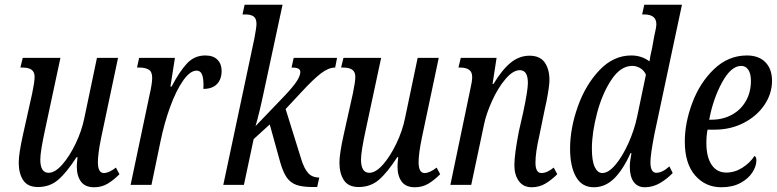

<svg xmlns="http://www.w3.org/2000/svg" viewBox="-20 -780 3277 810"><path d="M304 -77Q304 -89 307 -117H303Q261 -52 225.5 -21.5Q190 9 140 9Q97 9 78 -19.5Q59 -48 59 -94Q59 -131 77 -212L116 -387Q126 -435 126 -456Q126 -476 113.5 -485.5Q101 -495 74 -495H66L76 -536H235L171 -237Q150 -141 150 -107Q150 -51 185 -51Q212 -51 242.5 -85.5Q273 -120 299 -174Q325 -228 336 -283L389 -536H478L407 -200Q393 -132 393 -96Q393 -50 418 -50Q440 -50 469 -73L484 -45Q459 -20 434 -5Q409 10 377 10Q339 10 321.5 -14Q304 -38 304 -77Z M611 -380Q622 -427 622 -452Q622 -478 607 -486.5Q592 -495 568 -495H558L567 -536H718L699 -415H704Q737 -478 768.5 -512Q800 -546 846 -546Q880 -546 897.5 -528Q915 -510 915 -481Q915 -446 895.5 -425.5Q876 -405 838 -405Q840 -443 833.5 -462.5Q827 -482 809 -482Q782 -482 752.5 -440Q723 -398 698 -329.5Q673 -261 657 -183L619 0H531Z M1253 -393 1185 -320 1251 -108Q1263 -69 1280 -50Q1297 -31 1327 -31L1318 9H1300Q1256 9 1230.5 0Q1205 -9 1189.5 -31.5Q1174 -54 1162 -96L1118 -255L1050 -193L1009 0H922L1053 -617Q1062 -664 1062 -679Q1062 -702 1050 -710.5Q1038 -719 1016 -719H1003L1012 -760H1172L1097 -411Q1074 -301 1058 -248L1177 -372Q1217 -414 1232 -437.5Q1247 -461 1247 -476Q1247 -486 1238.5 -490.5Q1230 -495 1210 -495L1219 -536H1402L1394 -495Q1366 -495 1334 -470.5Q1302 -446 1253 -393Z M1657 -77Q1657 -89 1660 -117H1656Q1614 -52 1578.5 -21.5Q1543 9 1493 9Q1450 9 1431 -19.5Q1412 -48 1412 -94Q1412 -131 1430 -212L1469 -387Q1479 -435 1479 -456Q1479 -476 1466.5 -485.5Q1454 -495 1427 -495H1419L1429 -536H1588L1524 -237Q1503 -141 1503 -107Q1503 -51 1538 -51Q1565 -51 1595.5 -85.5Q1626 -120 1652 -174Q1678 -228 1689 -283L1742 -536H1831L1760 -200Q1746 -132 1746 -96Q1746 -50 1771 -50Q1793 -50 1822 -73L1837 -45Q1812 -20 1787 -5Q1762 10 1730 10Q1692 10 1674.5 -14Q1657 -38 1657 -77Z M2150 -83Q2150 -128 2169 -226L2187 -305Q2207 -398 2207 -430Q2207 -484 2173 -484Q2144 -484 2112 -446Q2080 -408 2055.5 -353.5Q2031 -299 2022 -255L1968 0H1880L1964 -403Q1972 -437 1972 -455Q1972 -477 1958.5 -486Q1945 -495 1921 -495H1914L1924 -536H2075L2058 -426H2062Q2099 -487 2135 -516Q2171 -545 2214 -545Q2258 -545 2278 -516.5Q2298 -488 2298 -442Q2298 -417 2285 -350L2279 -323L2255 -206Q2239 -137 2239 -94Q2239 -50 2264 -50Q2288 -50 2316 -73L2331 -45Q2307 -21 2281 -5.5Q2255 10 2223 10Q2188 10 2169 -16Q2150 -42 2150 -83Z M2385 -153Q2385 -238 2417.5 -330Q2450 -422 2509 -484Q2568 -546 2643 -546Q2687 -546 2720 -521Q2723 -544 2731 -577L2740 -627Q2749 -665 2749 -678Q2749 -719 2698 -719H2689L2698 -760H2857L2741 -215Q2724 -128 2724 -96Q2724 -51 2749 -51Q2774 -51 2804 -78L2818 -50Q2794 -25 2764 -7.5Q2734 10 2700 10Q2670 10 2653.5 -12.5Q2637 -35 2637 -77Q2637 -98 2644 -134H2640Q2608 -63 2570.5 -26.5Q2533 10 2485 10Q2435 10 2410 -34Q2385 -78 2385 -153ZM2668 -288 2705 -465Q2697 -483 2681 -492.5Q2665 -502 2647 -502Q2598 -502 2559 -443Q2520 -384 2498.5 -301.5Q2477 -219 2477 -153Q2477 -101 2489 -75.5Q2501 -50 2521 -50Q2547 -50 2576.5 -85Q2606 -120 2631 -175.5Q2656 -231 2668 -288Z M2869 -183Q2869 -262 2901 -347Q2933 -432 2993 -489Q3053 -546 3131 -546Q3181 -546 3209 -517.5Q3237 -489 3237 -439Q3237 -385 3205 -337.5Q3173 -290 3117.5 -261.5Q3062 -233 2995 -233H2965Q2960 -208 2960 -177Q2960 -118 2982 -85Q3004 -52 3044 -52Q3080 -52 3112 -72.5Q3144 -93 3163 -122Q3171 -119 3171 -103Q3171 -79 3154 -52.5Q3137 -26 3103.5 -8Q3070 10 3023 10Q2956 10 2912.5 -40Q2869 -90 2869 -183ZM2982 -275Q3029 -275 3067 -295.5Q3105 -316 3126.5 -353.5Q3148 -391 3148 -439Q3148 -469 3137 -485.5Q3126 -502 3107 -502Q3064 -502 3026 -432Q2988 -362 2972 -275Z"/></svg>

Font: Noto Serif Cond
Style: Italic
Weight: 400
Width: 3
Italic angle: -12°
Designer: Monotype Design Team
Foundry: Monotype Imaging Inc.
Version: Version 1.001